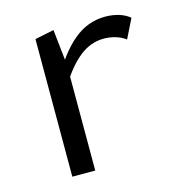

<svg xmlns="http://www.w3.org/2000/svg" viewBox="-72 -486 518 551"><g transform="rotate(-15 186.5 -210.0)"><path d="M77.5 0V-408.8L134.1 -420.4L145.6 -314.8V0ZM133.6 -260.4 117 -285.4Q149.8 -347.6 191.9 -383.5Q234.1 -419.3 287 -419.3Q308.1 -419.3 327 -413.7Q346 -408 359.5 -396.7L331.2 -339.6Q319.6 -348.8 302.4 -354.1Q285.1 -359.4 267.3 -359.4Q228.1 -359.4 195.6 -333.9Q163 -308.3 133.6 -260.4Z"/></g></svg>

Font: Ysabeau
Style: Bold
Weight: 700
Designer: Christian Thalmann (Catharsis Fonts)
Version: Version 2.000;gftools[0.9.27.dev2+g8671c4b]